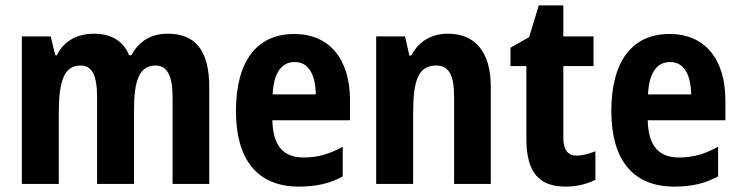

<svg xmlns="http://www.w3.org/2000/svg" viewBox="-20 -682 2746 712"><path d="M602 -557C540 -557 495 -529 467 -477H459C439 -525 398 -557 329 -557C264 -557 215 -528 191 -477H185L168 -547H61V0H198V-259C198 -377 215 -439 279 -439C321 -439 340 -403 340 -322V0H477V-275C477 -384 497 -439 557 -439C599 -439 620 -403 620 -321V0H756V-359C756 -494 705 -557 602 -557Z M1071 -556C933 -556 855 -456 855 -270C855 -92 933 10 1088 10C1154 10 1204 -2 1251 -28V-138C1201 -110 1158 -98 1105 -98C1029 -98 992 -144 990 -236H1278V-309C1278 -463 1202 -556 1071 -556ZM1073 -452C1124 -452 1150 -406 1151 -332H991C995 -415 1026 -452 1073 -452Z M1641 -557C1580 -557 1533 -529 1505 -476H1498L1482 -547H1375V0H1512V-261C1512 -387 1532 -439 1598 -439C1647 -439 1664 -399 1664 -322V0H1800V-360C1800 -491 1741 -557 1641 -557Z M2118 -105C2085 -105 2069 -127 2069 -172V-437H2181V-547H2069V-662H1978L1942 -544L1873 -505V-437H1932V-166C1932 -41 1981 10 2077 10C2121 10 2157 0 2188 -15V-121C2164 -112 2141 -105 2118 -105Z M2463 -556C2325 -556 2247 -456 2247 -270C2247 -92 2325 10 2480 10C2546 10 2596 -2 2643 -28V-138C2593 -110 2550 -98 2497 -98C2421 -98 2384 -144 2382 -236H2670V-309C2670 -463 2594 -556 2463 -556ZM2465 -452C2516 -452 2542 -406 2543 -332H2383C2387 -415 2418 -452 2465 -452Z"/></svg>

Font: Noto Sans Georgian Condensed Bold
Style: Regular
Weight: 700
Width: 3
Designer: Monotype Design Team, Akaki Razmadze
Foundry: Google LLC
Version: Version 2.005